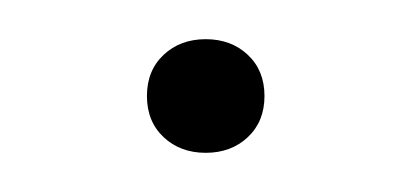

<svg xmlns="http://www.w3.org/2000/svg" viewBox="-20 -71 210 98"><path d="M55 -22Q55 -35 63.5 -43Q72 -51 85 -51Q98 -51 106.5 -43Q115 -35 115 -22Q115 -9 106.5 -1Q98 7 85 7Q72 7 63.5 -1Q55 -9 55 -22Z"/></svg>

Font: Mona Sans VF XLt
Style: Regular
Weight: 200
Designer: Deni Anggara
Foundry: GitHub
Version: Version 2.000;Glyphs 3.2.3 (3260)